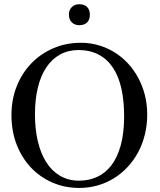

<svg xmlns="http://www.w3.org/2000/svg" viewBox="-20 -882 763 917"><path d="M683.1 -335Q683.1 -285.2 671.9 -239.5Q660.6 -193.8 639.9 -155Q619.1 -116.2 589.8 -84.7Q560.5 -53.2 524.4 -30.8Q488.3 -8.3 446.3 3.7Q404.3 15.6 357.9 15.6Q290.5 15.6 231.7 -9.5Q172.9 -34.7 128.9 -80.6Q85 -126.5 59.8 -190.7Q34.7 -254.9 34.7 -333Q34.7 -407.2 60.1 -470.5Q85.4 -533.7 130.1 -579.8Q174.8 -626 235.4 -651.9Q295.9 -677.7 366.7 -677.7Q410.2 -677.7 450.4 -666Q490.7 -654.3 525.9 -632.8Q561 -611.3 589.8 -580.6Q618.7 -549.8 639.4 -511.7Q660.2 -473.6 671.6 -429.2Q683.1 -384.8 683.1 -335ZM572.8 -322.3Q573.2 -397.9 560.1 -457.5Q546.9 -517.1 519.8 -558.1Q492.7 -599.1 451.9 -620.8Q411.1 -642.6 356 -643.1Q306.2 -643.1 267.3 -621.8Q228.5 -600.6 201.7 -560.8Q174.8 -521 160.9 -464.1Q147 -407.2 147 -335.9Q147 -265.6 160.6 -207.5Q174.3 -149.4 200.7 -107.7Q227.1 -65.9 266.4 -42.7Q305.7 -19.5 356.9 -19Q404.3 -19 443.8 -37.1Q483.4 -55.2 512 -92.5Q540.5 -129.9 556.4 -187Q572.3 -244.1 572.8 -322.3ZM409.2 -812Q409.2 -788.1 396 -774.9Q382.8 -761.7 358.9 -761.7Q336.4 -761.7 322.8 -775.4Q309.1 -789.1 309.1 -812Q309.1 -834.5 322.8 -848.1Q336.4 -861.8 358.9 -861.8Q382.8 -861.8 396 -848.6Q409.2 -835.4 409.2 -812Z"/></svg>

Font: Doulos SIL Phon
Style: Regular
Weight: 400
Designer: Walt Agee, Victor Gaultney, Peter Martin, Debbi Hosken, Becca Hirsbrunner
Foundry: SIL International
Version: Version 5.000